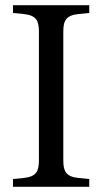

<svg xmlns="http://www.w3.org/2000/svg" viewBox="-20 -720 394 740"><path d="M30 0H324V-30L283 -34C234 -39 224 -60 224 -102V-598C224 -640 234 -661 283 -666L324 -670V-700H30V-670L71 -666C120 -661 130 -640 130 -598V-102C130 -60 120 -39 71 -34L30 -30Z"/></svg>

Font: Hedvig Letters Serif 24pt
Style: Regular
Weight: 400
Designer: Alexander Örn & Tor Weibull
Foundry: Kanon Foundry
Version: Version 1.000